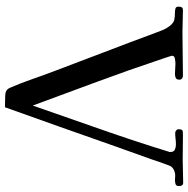

<svg xmlns="http://www.w3.org/2000/svg" viewBox="-12 -764 777 794"><g transform="rotate(90 377.0 -366.5)"><path d="M749 -718Q749 -706 741 -703.5Q733 -701 724 -701Q720 -701 715.5 -701.5Q711 -702 706 -702Q693 -702 681 -696Q669 -690 664 -677Q657 -659 651 -641.5Q645 -624 639 -606L585 -455Q545 -341 504.5 -226.5Q464 -112 423 2L376 1Q364 1 355.5 -3.5Q347 -8 342 -20Q323 -64 307 -110Q291 -156 274 -201Q235 -305 195 -409Q155 -513 117 -616Q111 -632 104.5 -648.5Q98 -665 88 -678Q75 -695 62.5 -698Q50 -701 30 -701Q23 -701 15 -703Q7 -705 7 -715Q7 -725 10 -729.5Q13 -734 23 -734Q46 -734 68 -733Q90 -732 112 -732Q157 -732 202 -733Q247 -734 292 -734Q299 -734 304 -730.5Q309 -727 309 -719Q309 -708 302 -704.5Q295 -701 285 -701Q275 -701 264.5 -702Q254 -703 243 -703Q236 -703 223 -701Q210 -699 210 -689Q210 -687 213 -678Q216 -669 219 -660Q222 -651 223 -648Q268 -513 317.5 -379.5Q367 -246 416 -113Q465 -254 514.5 -395Q564 -536 608 -679Q608 -680 608 -680.5Q608 -681 608 -682Q608 -696 598.5 -700.5Q589 -705 578 -705Q565 -705 553 -703.5Q541 -702 529 -702Q524 -702 519 -706Q514 -710 514 -715Q514 -731 520 -732.5Q526 -734 538 -734Q564 -734 589 -733.5Q614 -733 639 -733Q663 -733 687 -734Q711 -735 735 -735Q743 -735 746 -730Q749 -725 749 -718Z"/></g></svg>

Font: Kaisei Opti Medium
Style: Regular
Weight: 500
Designer: Font-Kai, 金井和夫
Foundry: KAZUO KANAI
Version: Version 5.003